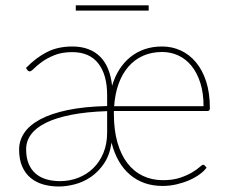

<svg xmlns="http://www.w3.org/2000/svg" viewBox="-20 -670 836 698"><path d="M720 -284Q720 -332 708.2 -368.8Q696.5 -405.5 676.2 -430.5Q656 -455.5 628.5 -468.2Q601 -481 569.5 -481Q530.5 -481 499.5 -467Q468.5 -453 446.2 -427Q424 -401 411 -364.8Q398 -328.5 395 -284ZM369.5 -266Q294 -263.5 238.5 -252.5Q183 -241.5 146.8 -223.5Q110.5 -205.5 92.8 -181.2Q75 -157 75 -127.5Q75 -96.5 84.2 -74.5Q93.5 -52.5 110 -38.5Q126.5 -24.5 149 -18Q171.5 -11.5 198 -11.5Q233.5 -11.5 264.8 -23.8Q296 -36 319.2 -58.8Q342.5 -81.5 356 -114.2Q369.5 -147 369.5 -188ZM74.5 -423Q111.5 -461 151.2 -481Q191 -501 243 -501Q276 -501 301.5 -491.2Q327 -481.5 345 -463Q363 -444.5 373.5 -418Q384 -391.5 387.5 -358Q397 -391 413.8 -417.2Q430.5 -443.5 453.5 -462.2Q476.5 -481 505.5 -491Q534.5 -501 569.5 -501Q605.5 -501 637 -486.5Q668.5 -472 692.2 -443.8Q716 -415.5 729.5 -373.8Q743 -332 743 -277Q743 -266.5 735 -266.5H394V-256.5Q394 -197.5 406.8 -152.5Q419.5 -107.5 443 -77Q466.5 -46.5 499.2 -30.8Q532 -15 572.5 -15Q608.5 -15 634.5 -23.8Q660.5 -32.5 678 -43Q695.5 -53.5 705.2 -62.2Q715 -71 718.5 -71Q722.5 -71 725 -67.5L731 -60.5Q722 -48 705.5 -36Q689 -24 667.8 -14.8Q646.5 -5.5 621.8 0.2Q597 6 571 6Q501 6 453 -34.5Q405 -75 385.5 -151.5Q379 -106.5 358.5 -76Q338 -45.5 310.5 -26.8Q283 -8 252 0Q221 8 194 8Q164.5 8 138.2 0.8Q112 -6.5 92.2 -22.5Q72.5 -38.5 61 -64Q49.5 -89.5 49.5 -126.5Q49.5 -159 68.2 -187Q87 -215 126 -236Q165 -257 225.5 -269.8Q286 -282.5 369.5 -284.5V-324Q369.5 -398 337.5 -439.2Q305.5 -480.5 242.5 -480.5Q205 -480.5 178 -469.5Q151 -458.5 133 -445.5Q115 -432.5 104.2 -421.5Q93.5 -410.5 88 -410.5Q83 -410.5 79 -416ZM255.5 -650.5H520.5V-631.5H255.5Z"/></svg>

Font: Lato 2
Style: Regular
Weight: 200
Designer: Lukasz Dziedzic with Adam Twardoch and Botio Nikoltchev
Foundry: tyPoland Lukasz Dziedzic
Version: Version 2.015; 2015-08-06; http://www.latofonts.com/